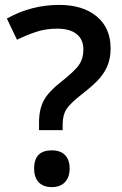

<svg xmlns="http://www.w3.org/2000/svg" viewBox="-20 -744 493 778"><path d="M138.2 -216.8V-248Q138.2 -301.8 157.7 -337.4Q177.2 -373 226.1 -411.1Q284.2 -457 301 -482.4Q317.9 -507.8 317.9 -543Q317.9 -584 290.5 -606Q263.2 -627.9 211.9 -627.9Q165.5 -627.9 126 -614.7Q86.4 -601.6 48.8 -583L7.8 -668.9Q106.9 -724.1 220.2 -724.1Q315.9 -724.1 372.1 -677.2Q428.2 -630.4 428.2 -547.9Q428.2 -511.2 417.5 -482.7Q406.7 -454.1 385 -428.2Q363.3 -402.3 310.1 -360.8Q264.6 -325.2 249.3 -301.8Q233.9 -278.3 233.9 -238.8V-216.8ZM118.2 -61Q118.2 -134.8 189.9 -134.8Q225.1 -134.8 243.7 -115.5Q262.2 -96.2 262.2 -61Q262.2 -26.4 243.4 -6.1Q224.6 14.2 189.9 14.2Q155.3 14.2 136.7 -5.6Q118.2 -25.4 118.2 -61Z"/></svg>

Font: f0_58770          
Style: Regular
Weight: 600
Foundry: Ascender Corporation
Version: Version 1.10